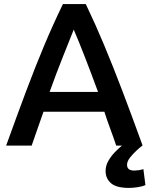

<svg xmlns="http://www.w3.org/2000/svg" viewBox="-20 -713 732 940"><path d="M611 207Q550 207 523.5 184Q497 161 497 124Q497 98 510.5 74.5Q524 51 542.5 32Q561 13 577 0H549Q535 -42 519.5 -83.5Q504 -125 491 -166H193Q179 -125 164 -83.5Q149 -42 135 0H10Q63 -147 108 -267Q153 -387 196.5 -490.5Q240 -594 288 -693H400Q447 -595 490 -492Q533 -389 578.5 -269.5Q624 -150 678 -1Q667 7 649 23.5Q631 40 616.5 58.5Q602 77 602 94Q602 122 637 122Q646 122 657.5 120.5Q669 119 682 115L692 193Q677 200 654 203.5Q631 207 611 207ZM223 -263H460Q425 -358 394.5 -436.5Q364 -515 341 -568Q320 -515 288.5 -436.5Q257 -358 223 -263Z"/></svg>

Font: Ubuntu Sans SemiBold
Style: Regular
Weight: 600
Designer: Dalton Maag Ltd
Foundry: Dalton Maag Ltd
Version: Version 1.006; ttfautohint (v1.8.4.7-5d5b)